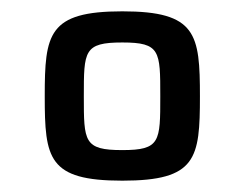

<svg xmlns="http://www.w3.org/2000/svg" viewBox="-20 -716 432 339"><path d="M196 -397C327 -397 333 -436 333 -546C333 -656 327 -696 196 -696C65 -696 59 -656 59 -546C59 -436 65 -397 196 -397ZM196 -451C128 -451 128 -466 128 -546C128 -626 128 -641 196 -641C263 -641 263 -626 263 -546C263 -466 263 -451 196 -451Z"/></svg>

Font: Saira UNSAM Medium
Style: Regular
Weight: 500
Designer: Hector Gatti with collaboration of the Omnibus-Type team
Foundry: Omnibus-Type
Version: Version 0.072;PS 000.072;hotconv 1.0.88;makeotf.lib2.5.64775